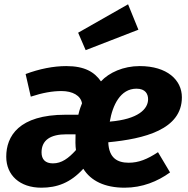

<svg xmlns="http://www.w3.org/2000/svg" viewBox="-20 -855 873 892"><path d="M575 -835 343 -703 378 -622 623 -717ZM288 -548C228 -548 163 -535 99 -511L123 -406C178 -424 223 -432 266 -432C317 -432 355 -411 361 -375C357 -364 350 -349 344 -322H285C67 -322 9 -222 9 -127C9 -41 72 17 172 17C244 17 307 -5 367 -71C402 -15 466 17 559 17C641 17 712 -12 770 -54L714 -148C664 -115 624 -99 578 -99C526 -99 486 -120 483 -194C650 -210 825 -253 825 -403C825 -483 757 -548 629 -548C553 -548 487 -518 449 -477C419 -520 374 -548 288 -548ZM614 -443C656 -443 668 -418 668 -394C668 -349 623 -301 490 -290C503 -366 539 -443 614 -443ZM331 -231C330 -208 330 -174 333 -158C298 -119 266 -96 226 -96C190 -96 173 -115 173 -147C173 -205 216 -231 288 -231Z"/></svg>

Font: Fira Sans
Style: Bold Italic
Weight: 700
Italic angle: -8°
Designer: bBox Type GmbH & Carrois Corporate GbR & Edenspiekermann AG
Foundry: bBox Type GmbH & Carrois Corporate GbR & Edenspiekermann AG
Version: Version 4.301;PS 004.301;hotconv 1.0.88;makeotf.lib2.5.64775